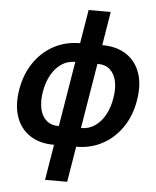

<svg xmlns="http://www.w3.org/2000/svg" viewBox="-61 -782 844 1038"><g transform="rotate(5 361.0 -263.5)"><path d="M254.4 11.2Q175.8 11.2 123 -23.9Q70.3 -59.1 48.8 -121.8Q27.3 -184.6 41 -268.1Q54.7 -352.5 97.2 -415.5Q139.6 -478.5 203.9 -513.4Q268.1 -548.3 347.2 -548.3H467.3Q546.4 -548.3 598.9 -513.4Q651.4 -478.5 673.1 -415.8Q694.8 -353 680.7 -269Q667.5 -185.5 625 -122.3Q582.5 -59.1 518.3 -23.9Q454.1 11.2 374.5 11.2ZM271.5 -91.8H391.6Q435.5 -91.8 468.5 -115.2Q501.5 -138.7 522.9 -178.5Q544.4 -218.3 552.2 -268.6Q561 -318.8 552.7 -358.9Q544.4 -398.9 519.3 -422.1Q494.1 -445.3 450.2 -445.3H330.1Q287.1 -445.3 253.9 -422.1Q220.7 -398.9 199.2 -359.1Q177.7 -319.3 169.4 -269Q161.1 -218.8 169.2 -178.7Q177.2 -138.7 202.9 -115.2Q228.5 -91.8 271.5 -91.8ZM222.7 204.1 377.4 -731H497.6L342.8 204.1Z"/></g></svg>

Font: Inter 17pt SemiBold
Style: Italic
Weight: 600
Italic angle: -9.3988°
Version: Version 4.001;git-66647c0bb